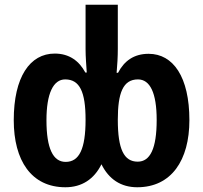

<svg xmlns="http://www.w3.org/2000/svg" viewBox="-20 -780 858 810"><path d="M256 10C325 10 377 -24 408 -87C439 -24 490 10 559 10C703 10 779 -104 779 -273C779 -455 711 -553 607 -553C545 -553 504 -523 478 -473H472C475 -507 477 -541 477 -573V-760H341V-572C341 -540 344 -507 346 -474H340C314 -523 272 -554 211 -554C106 -554 38 -455 38 -273C38 -103 112 10 256 10ZM257 -97C204 -97 176 -153 176 -273C176 -386 205 -445 255 -445C316 -445 341 -393 341 -275C341 -151 314 -97 257 -97ZM561 -98C503 -98 477 -150 477 -275C477 -388 499 -445 562 -445C613 -445 641 -388 641 -274C641 -152 613 -98 561 -98Z"/></svg>

Font: Noto Sans Display SemiCondensed
Style: Bold
Weight: 700
Width: 4
Designer: Monotype Design Team
Foundry: Monotype Imaging Inc.
Version: Version 1.900